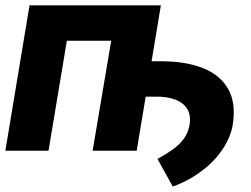

<svg xmlns="http://www.w3.org/2000/svg" viewBox="-25 -566 943 721"><path d="M399.9 -203.1 421.9 -335.9H581.5Q671.4 -335.9 736.3 -310.5Q801.3 -285.2 831.8 -231.9Q862.3 -178.7 848.6 -94.7Q843.3 -64.9 826.9 -32.7Q810.5 -0.5 783 30.3Q755.4 61 715.8 88.1Q676.3 115.2 624 134.8L566.4 30.8Q597.7 13.7 622.3 -3.7Q647 -21 663.6 -42.7Q680.2 -64.5 686.5 -94.7Q692.9 -132.8 678.2 -156.7Q663.6 -180.7 632.8 -192.1Q602.1 -203.6 559.6 -203.1ZM-4.9 0 85.9 -545.9H579.1L488.3 0H322.8L392.6 -413.1H226.1L157.2 0Z"/></svg>

Font: Inter Tight ExtraBold
Style: Italic
Weight: 800
Italic angle: -9.39999°
Designer: Rasmus Andersson
Foundry: rsms
Version: Version 3.004